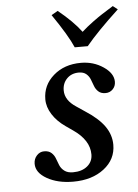

<svg xmlns="http://www.w3.org/2000/svg" viewBox="-49 -683 527 732"><g transform="rotate(-5 214.0 -317.0)"><path d="M61 -70.8Q61 -89.4 72.8 -102.3Q84.5 -115.2 101.1 -115.2Q118.7 -115.2 128.9 -106Q139.2 -96.7 143.8 -83.7Q148.4 -70.8 153.8 -57.6Q159.2 -44.4 171.4 -35.2Q183.6 -25.9 204.1 -25.9Q238.3 -25.9 259 -43Q279.8 -60.1 279.8 -87.9Q279.8 -142.6 217.8 -185.1L191.9 -203.1Q159.2 -225.6 141.1 -254.2Q123 -282.7 123 -312Q123 -366.2 164.8 -402.6Q206.5 -439 270 -439Q317.9 -439 355.5 -413.6Q393.1 -388.2 393.1 -356Q393.1 -338.9 381.8 -327.4Q370.6 -315.9 354 -315.9Q336.9 -315.9 326.9 -325Q316.9 -334 312.3 -346.7Q307.6 -359.4 302.7 -372.1Q297.9 -384.8 287.4 -393.8Q276.9 -402.8 258.8 -402.8Q231 -402.8 213.4 -385Q195.8 -367.2 195.8 -339.8Q195.8 -302.2 237.8 -274.9L269 -253.9Q319.3 -221.7 342.8 -188.5Q366.2 -155.3 366.2 -117.2Q366.2 -61.5 320.3 -25.9Q274.4 9.8 202.1 9.8Q143.1 9.8 102.1 -13.4Q61 -36.6 61 -70.8ZM301.8 -500H252Q231.9 -546.9 174.8 -629.9L199.2 -644Q255.9 -598.1 287.1 -556.2Q307.1 -574.2 330.1 -591.1Q353 -607.9 367.2 -616.9Q381.3 -626 410.2 -644L428.2 -629.9Q345.7 -553.2 301.8 -500Z"/></g></svg>

Font: Common Serif Medium
Style: Italic
Weight: 500
Italic angle: -12°
Designer: Philipp H. Poll, Khaled Hosny
Foundry: Stefan Peev, Context Ltd.
Version: Version 1.026